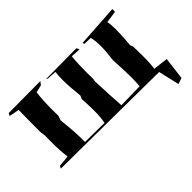

<svg xmlns="http://www.w3.org/2000/svg" viewBox="-117 -1005 1455 1455"><g transform="rotate(-45 610.5 -278.0)"><path d="M1116 100 1077 -68 33 -77 42 -97 134 -106Q124 -166 124 -271L125 -340L119 -383Q119 -531 121 -618L40 -633L51 -654L392 -656L372 -630L312 -616Q302 -546 302 -434L303 -375L290 -337Q305 -200 305 -116V-90L512 -88Q522 -137 522 -213Q522 -268 517 -338L529 -364Q517 -471 517 -544Q517 -591 522 -624L446 -629L432 -636L761 -639L772 -616L693 -620Q686 -553 686 -453L687 -383L683 -360Q690 -185 697 -92L896 -96Q900 -135 900 -193Q900 -244 893 -382Q904 -462 904 -520Q904 -579 893 -617L828 -619L823 -634L1164 -656L1163 -627L1067 -613Q1074 -580 1074 -524Q1074 -460 1065 -366L1074 -345Q1076 -288 1076 -243Q1076 -158 1068 -111L1187 -97L1165 84Z"/></g></svg>

Font: Xiangcui Kesong Xiangcui Kesong
Style: Regular
Weight: 400
Version: Version 1.501;March 28, 2024;FontCreator 14.0.0.2814 64-bit